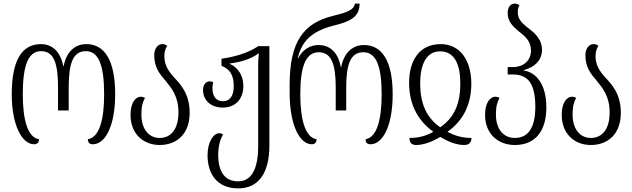

<svg xmlns="http://www.w3.org/2000/svg" viewBox="-20 -791 3498 1062"><path d="M169 7C185 7 196 -2 196 -21C133 -30 106 -129 106 -269C106 -429 136 -508 207 -508C279 -508 301 -440 301 -306V-180H360V-306C360 -440 383 -508 455 -508C526 -508 556 -429 556 -269C556 -130 530 -31 466 -21C466 -4 474 7 493 7C564 7 617 -98 617 -269C617 -459 558 -547 457 -547C403 -547 349 -514 332 -425H330C313 -514 261 -547 207 -547C102 -547 45 -460 45 -269C45 -100 101 7 169 7Z M863 11C957 11 1029 -49 1029 -167C1029 -272 980 -323 940 -366C910 -400 889 -432 889 -482C889 -504 896 -526 905 -537C898 -543 891 -547 878 -547C851 -547 833 -520 833 -486C833 -419 863 -382 895 -345C930 -302 967 -258 967 -169C967 -78 927 -28 863 -28C804 -28 762 -76 762 -158C762 -202 770 -228 782 -250C773 -254 767 -256 760 -256C727 -256 702 -219 702 -156C702 -50 773 11 863 11Z M1298 251C1405 251 1470 173 1470 14V-536H1409C1354 -499 1285 -478 1205 -466V-427C1254 -408 1273 -372 1273 -315C1273 -258 1250 -231 1213 -231C1176 -231 1155 -258 1155 -304C1155 -314 1157 -326 1159 -337C1153 -339 1146 -341 1141 -341C1119 -341 1103 -323 1103 -294C1103 -236 1146 -196 1213 -196C1273 -196 1326 -234 1326 -315C1326 -369 1301 -415 1251 -438V-440C1312 -447 1368 -465 1408 -494H1412C1409 -473 1408 -452 1408 -431V17C1408 149 1368 212 1297 212C1217 212 1187 149 1187 67C1187 17 1198 -21 1214 -47C1208 -51 1201 -54 1192 -54C1160 -54 1128 -4 1128 67C1128 173 1182 251 1298 251Z M1705 7C1720 7 1731 -2 1731 -21C1669 -30 1641 -129 1641 -269C1641 -423 1671 -502 1743 -502C1814 -502 1837 -434 1837 -306V-180H1895V-306C1895 -434 1918 -502 1990 -502C2062 -502 2091 -423 2091 -269C2091 -130 2065 -31 2002 -21C2002 -4 2010 7 2029 7C2099 7 2152 -98 2152 -269C2152 -454 2093 -542 1993 -542C1938 -542 1885 -509 1867 -420H1865C1849 -509 1797 -542 1743 -542C1697 -542 1654 -518 1629 -468H1627C1649 -570 1714 -621 1824 -649C1919 -672 1969 -698 1969 -771H1943C1938 -733 1889 -720 1821 -703C1659 -663 1582 -561 1582 -321V-279C1582 -100 1637 7 1705 7Z M2281 11C2320 11 2367 -4 2415 -34C2464 -4 2508 11 2548 11C2580 11 2587 -9 2588 -28C2539 -28 2497 -39 2455 -62C2536 -119 2587 -206 2587 -328C2587 -456 2526 -547 2417 -547C2301 -547 2241 -457 2243 -328C2244 -206 2297 -119 2377 -62C2335 -38 2293 -28 2245 -28C2245 -4 2255 11 2281 11ZM2415 -87C2337 -141 2305 -220 2304 -328C2304 -428 2334 -507 2415 -507C2497 -507 2527 -428 2526 -328C2526 -217 2493 -141 2415 -87Z M2828 11C2940 11 3002 -65 3002 -197C3002 -326 2945 -391 2877 -401V-403C2946 -422 2978 -465 2978 -514C2978 -578 2933 -612 2894 -642C2867 -663 2844 -687 2844 -721C2844 -738 2846 -750 2853 -761C2847 -767 2839 -771 2827 -771C2801 -771 2788 -746 2788 -720C2788 -671 2818 -644 2849 -618C2884 -591 2917 -563 2917 -512C2917 -457 2877 -420 2816 -420H2788V-379H2817C2904 -379 2941 -324 2941 -199C2941 -89 2904 -28 2828 -28C2765 -28 2723 -76 2723 -158C2723 -202 2731 -228 2743 -250C2734 -254 2728 -256 2721 -256C2688 -256 2663 -219 2663 -156C2663 -50 2735 11 2828 11Z M3248 11C3342 11 3414 -49 3414 -167C3414 -272 3365 -323 3325 -366C3295 -400 3274 -432 3274 -482C3274 -504 3281 -526 3290 -537C3283 -543 3276 -547 3263 -547C3236 -547 3218 -520 3218 -486C3218 -419 3248 -382 3280 -345C3315 -302 3352 -258 3352 -169C3352 -78 3312 -28 3248 -28C3189 -28 3147 -76 3147 -158C3147 -202 3155 -228 3167 -250C3158 -254 3152 -256 3145 -256C3112 -256 3087 -219 3087 -156C3087 -50 3158 11 3248 11Z"/></svg>

Font: Noto Serif Georgian ExtraCondensed Light
Style: Regular
Weight: 300
Width: 2
Designer: Monotype Design Team, Akaki Razmadze
Foundry: Google LLC
Version: Version 2.003